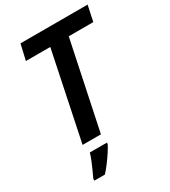

<svg xmlns="http://www.w3.org/2000/svg" viewBox="-222 -823 1021 1152"><g transform="rotate(-30 288.0 -246.5)"><path d="M129 0 255 -606H86L111 -714H576L553 -606H383L256 0ZM83 208Q92 189 104 163Q116 137 127 109.5Q138 82 144 61H262V71Q252 91 235 117Q218 143 198 170Q178 197 156 221H83Z"/></g></svg>

Font: Noto Sans Display SemiBold
Style: Italic
Weight: 600
Italic angle: -12°
Designer: Monotype Design Team
Foundry: Monotype Imaging Inc.
Version: Version 2.003